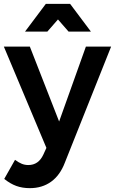

<svg xmlns="http://www.w3.org/2000/svg" viewBox="-27 -777 597 997"><path d="M128 200Q89 200 57.5 188.5Q26 177 -5 152L51 53Q70 67 86 73.5Q102 80 120 80Q173 80 198 26L214 -9L-7 -535H128L280 -146L419 -535H550L310 67Q285 133 238.5 166.5Q192 200 128 200ZM445 -613H329L274 -676L219 -613H103L211 -757H337Z"/></svg>

Font: Montserrat arm2 Medium
Style: Regular
Weight: 500
Designer: Julieta Ulanovsky
Foundry: Julieta Ulanovsky
Version: Version 6.000